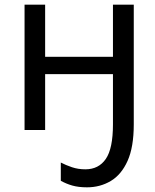

<svg xmlns="http://www.w3.org/2000/svg" viewBox="-20 -556 661 821"><path d="M552 -24Q552 73 525.5 132Q499 191 453.5 218Q408 245 352 245Q316 245 289.5 237.5Q263 230 240 217V139Q261 150 287.5 159Q314 168 345 168Q402 168 432.5 123.5Q463 79 463 -24V-239H173V0H85V-536H173V-313H463V-536H552Z"/></svg>

Font: Noto Sans Historical
Style: Regular
Weight: 400
Designer: Monotype Design Team
Foundry: Monotype Imaging Inc.
Version: Version 2.013; ttfautohint (v1.8.4.7-5d5b)